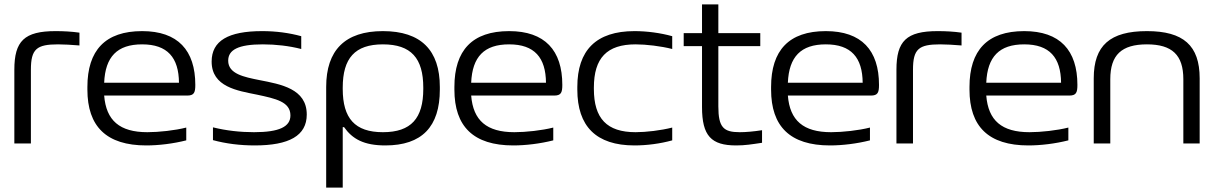

<svg xmlns="http://www.w3.org/2000/svg" viewBox="-20 -650 5496 870"><path d="M243 -449C266 -449 307 -447 340 -444V-502C305 -507 269 -509 232 -509C90 -509 45 -464 45 -334V0H120V-334C120 -428 146 -449 243 -449Z M865 -265C865 -422 786 -509 624 -509C457 -509 376 -422 376 -256V-244C376 -77 462 9 643 9C699 9 765 1 824 -14V-72C773 -59 700 -51 648 -51C522 -51 461 -104 452 -217H828C859 -217 865 -230 865 -265ZM452 -275C457 -393 511 -449 624 -449C739 -449 790 -389 791 -275Z M1145 -221C1229 -203 1296 -189 1296 -127C1296 -76 1246 -51 1131 -51C1069 -51 1005 -58 945 -73V-15C1004 1 1068 9 1134 9C1290 9 1370 -35 1370 -131C1370 -248 1253 -268 1156 -287C1086 -301 1014 -315 1014 -375C1014 -424 1059 -449 1171 -449C1230 -449 1290 -442 1345 -428V-486C1290 -501 1231 -509 1168 -509C1014 -509 939 -465 939 -371C939 -256 1056 -239 1145 -221Z M1973 -244V-256C1973 -422 1888 -509 1715 -509C1543 -509 1458 -422 1458 -256V200H1533V-74H1539C1577 -20 1629 9 1726 9C1892 9 1973 -76 1973 -244ZM1533 -247V-253C1533 -386 1588 -449 1715 -449C1843 -449 1898 -386 1898 -253V-247C1898 -114 1843 -51 1715 -51C1588 -51 1533 -114 1533 -247Z M2528 -265C2528 -422 2449 -509 2287 -509C2120 -509 2039 -422 2039 -256V-244C2039 -77 2125 9 2306 9C2362 9 2428 1 2487 -14V-72C2436 -59 2363 -51 2311 -51C2185 -51 2124 -104 2115 -217H2491C2522 -217 2528 -230 2528 -265ZM2115 -275C2120 -393 2174 -449 2287 -449C2402 -449 2453 -389 2454 -275Z M2596 -256V-244C2596 -78 2681 9 2855 9C2911 9 2972 1 3026 -14V-72C2975 -59 2908 -51 2860 -51C2730 -51 2671 -113 2671 -247V-253C2671 -387 2730 -449 2860 -449C2908 -449 2975 -441 3026 -428V-486C2972 -501 2911 -509 2855 -509C2681 -509 2596 -422 2596 -256Z M3332 -51C3259 -51 3235 -72 3235 -168V-441H3425V-500H3235V-630H3161V-500H3078V-441H3161V-165C3161 -34 3203 9 3316 9C3356 9 3386 4 3433 -3V-60C3394 -54 3360 -51 3332 -51Z M3963 -265C3963 -422 3884 -509 3722 -509C3555 -509 3474 -422 3474 -256V-244C3474 -77 3560 9 3741 9C3797 9 3863 1 3922 -14V-72C3871 -59 3798 -51 3746 -51C3620 -51 3559 -104 3550 -217H3926C3957 -217 3963 -230 3963 -265ZM3550 -275C3555 -393 3609 -449 3722 -449C3837 -449 3888 -389 3889 -275Z M4240 -449C4263 -449 4304 -447 4337 -444V-502C4302 -507 4266 -509 4229 -509C4087 -509 4042 -464 4042 -334V0H4117V-334C4117 -428 4143 -449 4240 -449Z M4862 -265C4862 -422 4783 -509 4621 -509C4454 -509 4373 -422 4373 -256V-244C4373 -77 4459 9 4640 9C4696 9 4762 1 4821 -14V-72C4770 -59 4697 -51 4645 -51C4519 -51 4458 -104 4449 -217H4825C4856 -217 4862 -230 4862 -265ZM4449 -275C4454 -393 4508 -449 4621 -449C4736 -449 4787 -389 4788 -275Z M4936 -295V0H5011V-291C5011 -401 5062 -449 5177 -449C5291 -449 5342 -401 5342 -291V0H5416V-295C5416 -444 5342 -509 5177 -509C5010 -509 4936 -444 4936 -295Z"/></svg>

Font: LT Wave Light
Style: Regular
Weight: 300
Designer: Daniel Lyons
Version: Version 2.5 (Glyphs App)